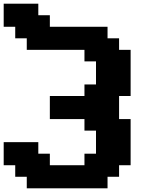

<svg xmlns="http://www.w3.org/2000/svg" viewBox="-20 -895 852 1040"><path d="M125 125H562.5V62.5H625V0H687.5V-250H625V-375H687.5V-625H625V-687.5H562.5V-750H250V-812.5H187.5V-875H0V-750H62.5V-687.5H125V-625H437.5V-562.5H500V-437.5H437.5V-375H250V-250H437.5V-187.5H500V-62.5H437.5V0H250V-62.5H187.5V-125H0V0H62.5V62.5H125Z"/></svg>

Font: Faithful 32x
Style: Semibold
Weight: 400
Foundry: Faithful Resource Pack
Version: Version 1.0; January 27, 2023